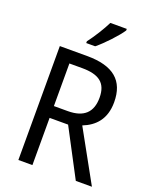

<svg xmlns="http://www.w3.org/2000/svg" viewBox="-170 -1037 903 1131"><g transform="rotate(20 281.5 -472.0)"><path d="M424 -934V-944H321C299 -899 261 -838 228 -795V-784H284C329 -820 399 -895 424 -934ZM259 -714H88V0H176V-296H292L448 0H549L372 -320C446 -349 502 -405 502 -512C502 -647 425 -714 259 -714ZM256 -637C362 -637 412 -600 412 -508C412 -417 364 -370 263 -370H176V-637Z"/></g></svg>

Font: Noto Sans Arabic UI SmCn
Style: Regular
Weight: 400
Width: 4
Designer: Monotype Design Team, Nadine Chahine and Nizar Qandah
Foundry: Monotype Imaging Inc.
Version: Version 2.010